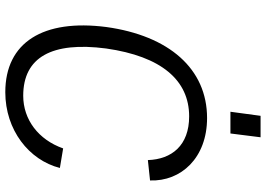

<svg xmlns="http://www.w3.org/2000/svg" viewBox="-156 -814 980 707"><g transform="rotate(90 333.5 -460.0)"><path d="M485 -930H406L391 -819H471ZM414 -733C233 -733 111 -593 79 -362C49 -130 135 10 319 10C458 10 569 -77 598 -191L526 -203C494 -112 420 -56 332 -56C190 -56 132 -162 158 -361C187 -565 275 -667 408 -667C515 -667 566 -603 569 -515L644 -523C648 -637 561 -733 414 -733Z"/></g></svg>

Font: United Sans Light
Style: Italic
Weight: 300
Italic angle: -8°
Designer: Pablo Impallari, Rodrigo Fuenzalida (Modified by Dan O. Williams)
Version: Version 1.000;PS 001.000;hotconv 1.0.88;makeotf.lib2.5.64775